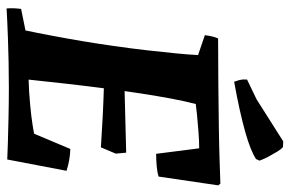

<svg xmlns="http://www.w3.org/2000/svg" viewBox="-172 -720 899 596"><g transform="rotate(90 278.0 -422.5)"><path d="M6.7 7.1Q5.7 -4.4 6.2 -15.7Q6.7 -27 8.2 -38L75 -51.6Q82.6 -87.5 91.1 -132.7Q99.7 -177.9 108.1 -227.5Q116.4 -277.1 123.1 -324.6Q131.2 -380.8 136.6 -429Q142.1 -477.2 146 -517.3Q150 -557.5 151.4 -587.3L89.7 -608.4Q91.2 -620.5 93.5 -630.5Q95.8 -640.6 99.8 -649.5Q177 -649.5 245.9 -650.3Q314.8 -651 373.3 -651.8Q431.7 -652.6 476.6 -654.1Q521.4 -655.6 550.4 -656.6L555.9 -650.2L528.6 -464.8Q514 -460.3 495.2 -458.8Q476.3 -457.2 458 -457.2L440.9 -590.8Q417.3 -590.8 388.7 -588.5Q360 -586.2 336.5 -584Q313 -581.7 303.4 -580.2Q295.3 -549.8 287.1 -506.7Q279 -463.6 270.9 -411.3Q262.8 -359.1 255.3 -300.9Q247.7 -242.7 240.8 -182Q233.9 -121.4 227.6 -61.3Q247.4 -61.8 266.6 -63Q285.9 -64.2 304.6 -66Q323.4 -67.7 340.1 -69.7Q356.8 -71.7 370.8 -74Q384.8 -76.2 395.5 -78.3L442.9 -190.8Q460.1 -190.4 477.9 -187.2Q495.6 -184 510.7 -179L475.6 5Q456.6 4 421.5 3Q386.5 2 342.6 1Q298.8 0 250.8 0Q210.1 0 171.9 0.8Q133.6 1.5 101.2 2.8Q68.8 4 44.3 5.1Q19.8 6.1 6.7 7.1ZM437.9 -285.7Q393.9 -288.7 346.1 -291.1Q298.3 -293.6 250.6 -295L260.1 -359.2L454.4 -364.2L457.4 -331.9ZM234.2 -699.3Q231.6 -706.2 229.6 -713.6Q227.6 -721 227.2 -727.4L227.4 -739.4L288.9 -769L419.3 -851.7L436.8 -850.9Q443.2 -846.1 450.8 -833.7Q458.4 -821.3 466.3 -806.6Q474.2 -791.9 479.2 -778L474.1 -767.1Q462.3 -759.4 440.8 -750.6Q419.3 -741.9 388.9 -733.4Q358.5 -725 319.8 -716.3Q281 -707.7 234.2 -699.3Z"/></g></svg>

Font: Labrada
Style: Italic
Weight: 400
Italic angle: -7°
Designer: Mercedes Jáuregui
Foundry: Omnibus-Type Team
Version: Version 1.000